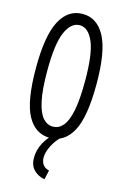

<svg xmlns="http://www.w3.org/2000/svg" viewBox="-128 -682 606 955"><g transform="rotate(15 175.0 -205.0)"><path d="M175 11Q100 11 59.5 -63Q19 -137 19 -308Q19 -474 59.5 -550.5Q100 -627 175 -627Q250 -627 290.5 -550.5Q331 -474 331 -308Q331 -137 290.5 -63Q250 11 175 11ZM175 -47Q205 -47 226.5 -71.5Q248 -96 260 -153Q272 -210 272 -308Q272 -448 245.5 -508.5Q219 -569 175 -569Q131 -569 104 -508.5Q77 -448 77 -308Q77 -210 89.5 -153Q102 -96 124 -71.5Q146 -47 175 -47ZM214 169 203 217Q168 210 146.5 187.5Q125 165 125 127Q125 44 209 -27L235 -10Q205 18 188 52Q171 86 171 113Q171 134 181.5 149Q192 164 214 169Z"/></g></svg>

Font: Inconsolata ExtraCondensed
Style: Regular
Weight: 400
Width: 2
Monospace: yes
Designer: Raph Levien, Cyreal, Brenton Simpson
Foundry: Raph Levien, Cyreal, Google
Version: Version 3.000; ttfautohint (v1.8.2.53-6de2)